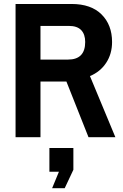

<svg xmlns="http://www.w3.org/2000/svg" viewBox="-20 -701 627 981"><path d="M345.4 -680.7Q445.3 -680.7 498.9 -627.3Q552.6 -573.8 552.6 -486.5Q552.6 -425.7 522.4 -379.9Q492.2 -334.1 439.6 -312.3L569.5 0H432.2L319.3 -284.5H186.8V0H59.5V-680.7ZM186.8 -396.6H327.5Q415.3 -396.6 415.3 -486.5Q415.3 -525.6 394.9 -547.1Q374.5 -568.6 331.9 -568.6H186.8ZM232.4 176.4V55.2H354.9V166.4L310.6 260.6H246.3L281.1 176.4Z"/></svg>

Font: Puralecka Narrow
Style: Bold
Weight: 700
Designer: Hector Gatti, Marcela Romero, Pablo Cosgaya and Nicolas Silva
Version: Version 1.004;PS 001.004;hotconv 1.0.70;makeotf.lib2.5.58329